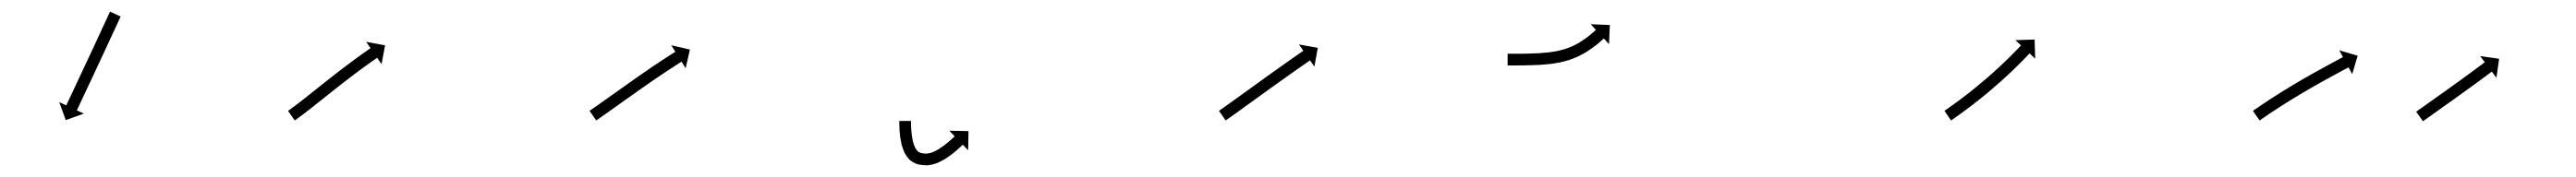

<svg xmlns="http://www.w3.org/2000/svg" viewBox="-20 -284 4400 303"><path d="M185.2 -253.9C185.5 -254.5 185.8 -255.1 186.1 -255.7L167.9 -264.1C167.6 -263.5 167.4 -262.9 167.1 -262.3C166.3 -260.6 165.5 -258.9 164.7 -257.2C163.5 -254.5 162.3 -251.9 161.1 -249.2C159.5 -245.8 157.9 -242.4 156.3 -239C154.4 -234.9 152.6 -230.8 150.7 -226.8C148.6 -222.3 146.5 -217.7 144.4 -213.2C142.2 -208.4 139.9 -203.6 137.7 -198.7C135.3 -193.7 133 -188.8 130.7 -183.8C128.4 -178.8 126 -173.8 123.7 -168.8C121.5 -164 119.2 -159.1 116.9 -154.3C114.8 -149.8 112.7 -145.3 110.6 -140.8C108.7 -136.7 106.8 -132.7 104.9 -128.6C103.3 -125.2 101.7 -121.8 100.1 -118.4C98.9 -115.8 97.6 -113.1 96.4 -110.5C95.6 -108.8 94.8 -107.1 94 -105.4C93.7 -104.8 93.4 -104.2 93.2 -103.6L81.2 -109.2L92.3 -78.4L123.2 -89.5L111.3 -95.1C111.5 -95.7 111.8 -96.3 112.1 -96.9C112.9 -98.6 113.7 -100.3 114.5 -102C115.7 -104.6 117 -107.3 118.2 -109.9C119.8 -113.3 121.4 -116.7 123 -120.2C124.9 -124.2 126.8 -128.2 128.7 -132.3C130.8 -136.8 132.9 -141.3 135.1 -145.8C137.3 -150.7 139.6 -155.5 141.8 -160.3C144.2 -165.3 146.5 -170.3 148.8 -175.3C151.1 -180.3 153.5 -185.3 155.8 -190.3C158 -195.1 160.3 -200 162.5 -204.8C164.6 -209.3 166.7 -213.9 168.8 -218.4C170.7 -222.4 172.6 -226.5 174.5 -230.6C176.1 -234 177.6 -237.4 179.2 -240.8C180.4 -243.5 181.7 -246.1 182.9 -248.8C183.7 -250.5 184.5 -252.2 185.2 -253.9Z M473.5 -95.3C473 -95 472.5 -94.6 472 -94.2L483.4 -77.8C484 -78.2 484.5 -78.6 485 -78.9L485.1 -79L485.1 -79C486.6 -80 488.1 -81.1 489.6 -82.2C489.6 -82.2 489.6 -82.2 489.6 -82.2C489.6 -82.2 489.6 -82.2 489.6 -82.2C491.9 -83.9 494.3 -85.7 496.6 -87.4C496.6 -87.4 496.6 -87.4 496.6 -87.4C496.6 -87.4 496.6 -87.4 496.6 -87.4C499.6 -89.7 502.6 -92 505.5 -94.3L505.6 -94.3L505.6 -94.3C509.1 -97.1 512.6 -99.8 516.1 -102.6L516.1 -102.6L516.1 -102.6C520 -105.7 523.9 -108.8 527.8 -111.9C531.9 -115.2 536.1 -118.5 540.3 -121.9C544.6 -125.3 548.9 -128.7 553.2 -132.1L553.2 -132.1L553.2 -132.1C557.5 -135.5 561.9 -138.9 566.2 -142.3L566.2 -142.3L566.2 -142.3C570.4 -145.6 574.7 -148.8 578.9 -152.1L578.9 -152.1L578.9 -152.1C582.9 -155.1 586.8 -158.1 590.8 -161.1L590.8 -161.1L590.8 -161.1C594.4 -163.8 598 -166.4 601.6 -169.1L601.6 -169L601.6 -169C604.7 -171.3 607.7 -173.5 610.8 -175.7L610.8 -175.7L610.8 -175.7C613.2 -177.4 615.6 -179 618 -180.7L618 -180.7L617.9 -180.7C619.5 -181.8 621 -182.9 622.6 -183.9L622.6 -183.9L622.6 -183.9C623.1 -184.3 623.7 -184.7 624.2 -185L631.7 -174.2L637.7 -206.4L605.4 -212.4L612.9 -201.5C612.3 -201.1 611.8 -200.8 611.2 -200.4L611.2 -200.4L611.2 -200.4C609.6 -199.3 608.1 -198.2 606.5 -197.1L606.5 -197.1L606.5 -197.1C604.1 -195.4 601.6 -193.7 599.2 -192L599.2 -192L599.2 -192C596.1 -189.7 593 -187.5 589.9 -185.2L589.8 -185.2L589.8 -185.2C586.2 -182.5 582.5 -179.8 578.9 -177.1L578.9 -177.1L578.9 -177.1C574.8 -174.1 570.8 -171 566.8 -168L566.8 -168L566.7 -168C562.5 -164.7 558.2 -161.4 553.9 -158.1L553.9 -158.1L553.9 -158.1C549.5 -154.7 545.2 -151.3 540.8 -147.8L540.8 -147.8L540.8 -147.8C536.5 -144.4 532.1 -141 527.8 -137.5C523.6 -134.2 519.5 -130.9 515.3 -127.5C511.4 -124.4 507.5 -121.3 503.7 -118.3L503.7 -118.3L503.7 -118.3C500.2 -115.5 496.7 -112.8 493.3 -110.1L493.3 -110.1L493.3 -110.1C490.4 -107.8 487.4 -105.6 484.5 -103.4C484.5 -103.4 484.5 -103.4 484.5 -103.4C484.5 -103.4 484.5 -103.4 484.5 -103.4C482.3 -101.7 480 -100 477.8 -98.4C477.8 -98.4 477.8 -98.4 477.8 -98.4C477.8 -98.4 477.8 -98.4 477.8 -98.4C476.4 -97.4 475 -96.3 473.5 -95.3L473.5 -95.3Z M988.6 -95.4C988.1 -95 987.5 -94.6 987 -94.2L998.4 -77.8C999 -78.2 999.5 -78.6 1000.1 -79C1001.6 -80 1003.1 -81.1 1004.7 -82.2C1007 -83.8 1009.4 -85.5 1011.8 -87.2C1014.9 -89.4 1018 -91.5 1021 -93.7C1024.7 -96.3 1028.3 -98.9 1032 -101.5C1036 -104.4 1040.1 -107.3 1044.1 -110.2C1048.5 -113.2 1052.8 -116.3 1057.2 -119.4C1061.7 -122.6 1066.2 -125.8 1070.6 -129L1070.6 -129L1070.6 -129C1075.1 -132.1 1079.7 -135.3 1084.2 -138.5L1084.2 -138.5L1084.1 -138.5C1088.5 -141.5 1092.9 -144.5 1097.3 -147.6L1097.3 -147.6L1097.3 -147.6C1101.4 -150.4 1105.5 -153.2 1109.7 -156L1109.7 -156L1109.7 -156C1113.4 -158.5 1117.1 -161 1120.8 -163.4L1120.8 -163.4L1120.8 -163.4C1124 -165.5 1127.1 -167.6 1130.3 -169.6L1130.3 -169.6L1130.3 -169.6C1132.7 -171.2 1135.2 -172.8 1137.7 -174.4L1137.7 -174.4L1137.6 -174.3C1139.2 -175.4 1140.8 -176.4 1142.4 -177.4L1142.4 -177.4L1142.4 -177.4C1143 -177.7 1143.5 -178.1 1144.1 -178.4L1151.1 -167.2L1158.4 -199.2L1126.5 -206.5L1133.5 -195.4C1132.9 -195 1132.4 -194.7 1131.8 -194.3L1131.8 -194.3L1131.8 -194.3C1130.2 -193.3 1128.5 -192.3 1126.9 -191.2L1126.9 -191.2L1126.9 -191.2C1124.4 -189.6 1121.9 -188 1119.4 -186.4L1119.4 -186.4L1119.4 -186.4C1116.2 -184.3 1113 -182.2 1109.8 -180.1L1109.8 -180.1L1109.8 -180.1C1106 -177.6 1102.3 -175.1 1098.5 -172.6L1098.5 -172.6L1098.5 -172.6C1094.3 -169.7 1090.1 -166.9 1086 -164.1L1086 -164.1L1086 -164C1081.5 -161 1077.1 -157.9 1072.7 -154.9L1072.7 -154.9L1072.7 -154.9C1068.2 -151.7 1063.6 -148.5 1059.1 -145.3L1059.1 -145.3L1059.1 -145.3C1054.6 -142.1 1050.1 -138.9 1045.6 -135.7C1041.2 -132.6 1036.9 -129.5 1032.5 -126.4C1028.5 -123.6 1024.4 -120.7 1020.4 -117.8C1016.7 -115.2 1013.1 -112.6 1009.5 -110.1C1006.4 -107.9 1003.3 -105.7 1000.3 -103.5C997.9 -101.9 995.5 -100.2 993.2 -98.6C991.7 -97.5 990.1 -96.4 988.6 -95.4Z M1536 -75C1536 -75.6 1536 -76.3 1536 -76.9L1516 -77C1516 -76.3 1516 -75.7 1516 -75C1516 -75 1516 -75 1516 -75C1516 -75 1516 -75 1516 -75C1516 -73.1 1516 -71.3 1516.1 -69.5C1516.1 -69.5 1516.1 -69.4 1516.1 -69.4C1516.1 -69.4 1516.1 -69.4 1516.1 -69.4C1516.1 -66.5 1516.3 -63.7 1516.4 -60.8C1516.4 -60.8 1516.4 -60.8 1516.4 -60.7C1516.4 -60.7 1516.4 -60.6 1516.4 -60.6C1516.7 -57 1517.1 -53.3 1517.5 -49.7C1517.5 -49.7 1517.5 -49.6 1517.5 -49.5C1517.5 -49.5 1517.5 -49.4 1517.5 -49.4C1518.2 -45.1 1519 -40.9 1519.9 -36.7C1519.9 -36.7 1519.9 -36.6 1520 -36.5C1520 -36.4 1520 -36.2 1520 -36.2C1521.3 -31.7 1522.9 -27.3 1524.7 -23C1524.7 -23 1524.8 -22.8 1524.9 -22.6C1525 -22.4 1525.1 -22.2 1525.1 -22.2C1527.4 -18 1530.2 -14.1 1533.5 -10.6C1533.5 -10.6 1533.8 -10.4 1534.1 -10.1C1534.4 -9.8 1534.7 -9.6 1534.7 -9.6C1538.5 -6.6 1542.8 -4.4 1547.4 -2.8C1547.4 -2.8 1547.7 -2.7 1548 -2.6C1548.3 -2.6 1548.7 -2.5 1548.7 -2.5C1553.6 -1.5 1558.6 -1.1 1563.6 -1C1563.6 -1 1563.9 -1 1564.2 -1.1C1564.5 -1.1 1564.8 -1.1 1564.8 -1.1C1569.6 -1.6 1574.4 -2.7 1579 -4.3C1579 -4.3 1579.2 -4.3 1579.3 -4.4C1579.5 -4.5 1579.7 -4.5 1579.7 -4.5C1584.1 -6.4 1588.3 -8.5 1592.4 -10.8C1592.4 -10.8 1592.5 -10.9 1592.6 -10.9C1592.7 -11 1592.8 -11 1592.8 -11C1596.4 -13.3 1600 -15.7 1603.5 -18.3C1603.5 -18.3 1603.6 -18.3 1603.6 -18.4C1603.7 -18.4 1603.7 -18.4 1603.7 -18.4C1606.6 -20.7 1609.5 -23 1612.4 -25.3C1612.4 -25.3 1612.4 -25.3 1612.4 -25.4C1612.4 -25.4 1612.5 -25.4 1612.5 -25.4C1614.6 -27.3 1616.8 -29.2 1618.9 -31.1C1618.9 -31.1 1618.9 -31.1 1618.9 -31.1C1619 -31.1 1619 -31.2 1619 -31.2C1620.3 -32.4 1621.7 -33.7 1623 -34.9L1623 -34.9L1623.1 -35C1623.5 -35.4 1624 -35.8 1624.4 -36.3L1633.6 -26.8L1634.2 -59.6L1601.4 -60.2L1610.6 -50.7C1610.1 -50.3 1609.7 -49.8 1609.2 -49.4L1609.2 -49.4L1609.3 -49.4C1608 -48.2 1606.7 -47 1605.4 -45.9C1605.4 -45.9 1605.4 -45.9 1605.5 -45.9C1605.5 -45.9 1605.5 -45.9 1605.5 -45.9C1603.5 -44.1 1601.5 -42.3 1599.4 -40.6C1599.4 -40.6 1599.5 -40.6 1599.5 -40.6C1599.5 -40.7 1599.6 -40.7 1599.6 -40.7C1596.9 -38.5 1594.3 -36.4 1591.6 -34.3C1591.6 -34.3 1591.6 -34.4 1591.7 -34.4C1591.7 -34.4 1591.8 -34.5 1591.8 -34.5C1588.6 -32.2 1585.4 -30 1582.2 -28C1582.2 -28 1582.2 -28 1582.3 -28.1C1582.4 -28.2 1582.5 -28.2 1582.5 -28.2C1579.1 -26.3 1575.6 -24.5 1571.9 -23C1571.9 -23 1572.1 -23 1572.3 -23.1C1572.5 -23.2 1572.6 -23.2 1572.6 -23.2C1569.4 -22.2 1566 -21.3 1562.6 -21C1562.6 -21 1562.9 -21 1563.2 -21C1563.5 -21 1563.8 -21 1563.8 -21C1560 -21.1 1556.3 -21.4 1552.6 -22.1C1552.5 -22.1 1552.9 -22 1553.2 -21.9C1553.5 -21.8 1553.9 -21.7 1553.9 -21.7C1551.3 -22.6 1549 -23.8 1546.8 -25.4C1546.8 -25.5 1547.1 -25.2 1547.4 -24.9C1547.7 -24.6 1548 -24.4 1548 -24.4C1545.9 -26.6 1544.1 -29.2 1542.6 -31.9C1542.6 -31.9 1542.7 -31.7 1542.8 -31.4C1543 -31.2 1543.1 -31 1543.1 -31C1541.6 -34.5 1540.3 -38 1539.3 -41.6C1539.3 -41.6 1539.3 -41.5 1539.4 -41.4C1539.4 -41.3 1539.4 -41.2 1539.4 -41.2C1538.6 -44.9 1537.9 -48.6 1537.3 -52.3C1537.3 -52.3 1537.3 -52.3 1537.3 -52.2C1537.4 -52.1 1537.4 -52 1537.4 -52C1537 -55.4 1536.6 -58.7 1536.4 -62.1C1536.4 -62.1 1536.4 -62.1 1536.4 -62C1536.4 -62 1536.4 -61.9 1536.4 -61.9C1536.3 -64.6 1536.1 -67.3 1536.1 -69.9C1536.1 -69.9 1536.1 -69.9 1536.1 -69.9C1536.1 -69.9 1536.1 -69.8 1536.1 -69.8C1536 -71.6 1536 -73.3 1536 -75.1C1536 -75.1 1536 -75 1536 -75C1536 -75 1536 -75 1536 -75Z M2063.6 -95.4C2063.1 -95 2062.6 -94.6 2062 -94.3L2073.4 -77.8C2074 -78.2 2074.5 -78.6 2075 -78.9L2075.1 -79L2075.1 -79C2076.6 -80 2078.1 -81.1 2079.6 -82.2L2079.6 -82.2L2079.7 -82.2C2082 -83.9 2084.4 -85.5 2086.7 -87.2L2086.8 -87.2L2086.8 -87.2C2089.8 -89.4 2092.9 -91.6 2096 -93.8C2099.6 -96.5 2103.2 -99.1 2106.8 -101.7C2110.8 -104.6 2114.9 -107.5 2118.9 -110.4C2123.2 -113.6 2127.6 -116.7 2131.9 -119.8C2136.3 -123 2140.8 -126.3 2145.3 -129.5C2149.7 -132.7 2154.2 -135.9 2158.7 -139.1C2163 -142.2 2167.3 -145.3 2171.7 -148.4C2175.7 -151.3 2179.8 -154.2 2183.9 -157.1C2187.5 -159.7 2191.2 -162.2 2194.8 -164.8C2197.9 -167 2201 -169.2 2204.1 -171.3C2206.5 -173 2208.8 -174.7 2211.2 -176.3C2212.8 -177.4 2214.3 -178.5 2215.8 -179.5C2216.4 -179.9 2216.9 -180.3 2217.5 -180.7L2225 -169.9L2230.8 -202.1L2198.6 -207.9L2206.1 -197.1C2205.5 -196.7 2205 -196.4 2204.4 -196C2202.9 -194.9 2201.3 -193.8 2199.8 -192.7C2197.4 -191.1 2195 -189.4 2192.6 -187.7C2189.5 -185.5 2186.4 -183.4 2183.3 -181.2C2179.6 -178.6 2176 -176 2172.3 -173.4C2168.2 -170.5 2164.1 -167.6 2160.1 -164.7C2155.7 -161.6 2151.4 -158.5 2147 -155.4C2142.5 -152.1 2138.1 -148.9 2133.6 -145.7C2129.1 -142.5 2124.6 -139.3 2120.2 -136C2115.8 -132.9 2111.5 -129.8 2107.2 -126.6C2103.2 -123.7 2099.1 -120.8 2095.1 -117.9C2091.5 -115.3 2087.9 -112.7 2084.3 -110.1C2081.2 -107.9 2078.2 -105.7 2075.1 -103.5L2075.1 -103.5L2075.1 -103.5C2072.8 -101.8 2070.4 -100.2 2068.1 -98.5L2068.1 -98.5L2068.1 -98.5C2066.6 -97.5 2065.1 -96.4 2063.6 -95.4L2063.6 -95.4Z M2557 -192C2556.3 -192 2555.6 -192 2555 -192L2555 -172C2555.7 -172 2556.3 -172 2557 -172C2558.9 -172 2560.7 -172 2562.6 -172C2565.5 -172 2568.4 -172 2571.3 -172L2571.3 -172L2571.3 -172C2575.1 -172.1 2578.9 -172.1 2582.6 -172.1L2582.6 -172.1L2582.7 -172.1C2587.1 -172.2 2591.6 -172.3 2596 -172.4C2596 -172.4 2596 -172.4 2596 -172.4C2596 -172.4 2596.1 -172.4 2596.1 -172.4C2601 -172.6 2605.9 -172.8 2610.9 -173C2610.9 -173 2610.9 -173 2610.9 -173C2611 -173 2611 -173 2611 -173C2616.2 -173.4 2621.5 -173.8 2626.7 -174.4C2626.7 -174.4 2626.8 -174.4 2626.8 -174.4C2626.9 -174.4 2626.9 -174.4 2626.9 -174.4C2632.3 -175.1 2637.6 -175.9 2642.9 -176.9C2642.9 -176.9 2643 -176.9 2643 -176.9C2643.1 -176.9 2643.2 -176.9 2643.2 -176.9C2648.4 -178.1 2653.6 -179.4 2658.7 -180.9C2658.7 -180.9 2658.8 -180.9 2658.9 -180.9C2659 -181 2659.1 -181 2659.1 -181C2664 -182.6 2668.8 -184.5 2673.5 -186.5C2673.5 -186.5 2673.6 -186.6 2673.7 -186.6C2673.8 -186.6 2673.9 -186.7 2673.9 -186.7C2678.3 -188.8 2682.5 -191 2686.7 -193.4C2686.7 -193.4 2686.8 -193.4 2686.9 -193.4C2687 -193.5 2687 -193.5 2687 -193.5C2690.7 -195.8 2694.4 -198.2 2697.9 -200.6C2697.9 -200.6 2698 -200.7 2698 -200.7C2698.1 -200.7 2698.1 -200.8 2698.1 -200.8C2701.1 -202.9 2704.1 -205.2 2707 -207.4C2707 -207.4 2707 -207.5 2707 -207.5C2707.1 -207.5 2707.1 -207.5 2707.1 -207.5C2709.3 -209.3 2711.5 -211.2 2713.7 -213C2713.7 -213 2713.7 -213.1 2713.7 -213.1C2713.7 -213.1 2713.7 -213.1 2713.7 -213.1C2715.1 -214.3 2716.5 -215.5 2717.8 -216.8L2717.9 -216.8L2717.9 -216.8C2718.4 -217.2 2718.8 -217.7 2719.3 -218.1L2728.2 -208.4L2729.6 -241.2L2696.9 -242.5L2705.8 -232.8C2705.3 -232.4 2704.9 -232 2704.4 -231.6L2704.4 -231.6L2704.4 -231.6C2703.1 -230.4 2701.8 -229.3 2700.5 -228.1C2700.5 -228.1 2700.5 -228.1 2700.6 -228.2C2700.6 -228.2 2700.6 -228.2 2700.6 -228.2C2698.6 -226.4 2696.5 -224.7 2694.4 -223C2694.4 -223 2694.5 -223.1 2694.5 -223.1C2694.5 -223.1 2694.6 -223.1 2694.6 -223.1C2691.9 -221 2689.1 -219 2686.4 -216.9C2686.4 -216.9 2686.4 -217 2686.5 -217C2686.5 -217 2686.6 -217.1 2686.6 -217.1C2683.3 -214.8 2680 -212.7 2676.6 -210.6C2676.6 -210.6 2676.7 -210.6 2676.7 -210.7C2676.8 -210.7 2676.9 -210.8 2676.9 -210.8C2673.1 -208.6 2669.2 -206.6 2665.3 -204.7C2665.3 -204.7 2665.4 -204.8 2665.5 -204.8C2665.6 -204.9 2665.7 -204.9 2665.7 -204.9C2661.4 -203.1 2657.1 -201.4 2652.7 -199.9C2652.7 -199.9 2652.8 -200 2652.9 -200C2653 -200 2653.1 -200.1 2653.1 -200.1C2648.4 -198.7 2643.7 -197.5 2639 -196.5C2639 -196.5 2639 -196.5 2639.1 -196.5C2639.2 -196.5 2639.3 -196.5 2639.3 -196.5C2634.3 -195.6 2629.4 -194.9 2624.4 -194.2C2624.4 -194.2 2624.5 -194.3 2624.5 -194.3C2624.6 -194.3 2624.6 -194.3 2624.6 -194.3C2619.7 -193.8 2614.7 -193.3 2609.7 -193C2609.7 -193 2609.7 -193 2609.7 -193C2609.8 -193 2609.8 -193 2609.8 -193C2605 -192.8 2600.2 -192.5 2595.4 -192.4C2595.4 -192.4 2595.4 -192.4 2595.5 -192.4C2595.5 -192.4 2595.5 -192.4 2595.5 -192.4C2591.1 -192.3 2586.8 -192.2 2582.4 -192.1L2582.4 -192.1L2582.4 -192.1C2578.7 -192.1 2575 -192.1 2571.2 -192L2571.2 -192L2571.2 -192C2568.3 -192 2565.5 -192 2562.6 -192C2560.7 -192 2558.8 -192 2557 -192Z M3302.7 -95.4C3302.2 -95 3301.6 -94.7 3301.1 -94.3L3312.4 -77.8C3313 -78.2 3313.5 -78.6 3314.1 -78.9L3314.1 -79L3314.1 -79C3315.6 -80 3317.1 -81.1 3318.7 -82.1L3318.7 -82.2L3318.7 -82.2C3321.1 -83.8 3323.4 -85.5 3325.8 -87.2L3325.8 -87.2L3325.8 -87.2C3328.8 -89.4 3331.9 -91.6 3334.9 -93.8L3334.9 -93.9L3335 -93.9C3338.5 -96.5 3342.1 -99.2 3345.6 -101.9C3345.6 -101.9 3345.6 -101.9 3345.6 -101.9C3345.6 -101.9 3345.7 -101.9 3345.7 -101.9C3349.6 -104.9 3353.5 -108 3357.4 -111C3357.4 -111 3357.4 -111 3357.4 -111C3357.4 -111 3357.5 -111.1 3357.5 -111.1C3361.6 -114.4 3365.7 -117.7 3369.8 -121C3369.8 -121 3369.9 -121 3369.9 -121.1C3369.9 -121.1 3369.9 -121.1 3369.9 -121.1C3374.1 -124.6 3378.3 -128.1 3382.5 -131.6C3382.5 -131.6 3382.5 -131.6 3382.5 -131.6C3382.5 -131.7 3382.5 -131.7 3382.5 -131.7C3386.7 -135.2 3390.8 -138.8 3394.9 -142.5C3394.9 -142.5 3394.9 -142.5 3394.9 -142.5C3394.9 -142.5 3395 -142.5 3395 -142.5C3398.9 -146 3402.8 -149.6 3406.7 -153.2C3406.7 -153.2 3406.8 -153.2 3406.8 -153.2C3406.8 -153.2 3406.8 -153.2 3406.8 -153.2C3410.4 -156.6 3414 -160 3417.6 -163.4C3417.6 -163.4 3417.6 -163.4 3417.6 -163.4C3417.6 -163.4 3417.7 -163.5 3417.7 -163.5C3420.9 -166.5 3424 -169.6 3427.2 -172.8L3427.2 -172.8L3427.2 -172.8C3429.9 -175.4 3432.5 -178.1 3435.2 -180.8L3435.2 -180.8L3435.2 -180.8C3437.2 -182.9 3439.2 -185 3441.2 -187L3441.3 -187.1L3441.3 -187.1C3442.6 -188.4 3443.8 -189.8 3445.1 -191.1L3445.1 -191.1L3445.1 -191.1C3445.6 -191.6 3446 -192.1 3446.5 -192.6L3456.1 -183.5L3455.1 -216.3L3422.3 -215.3L3431.9 -206.3C3431.5 -205.8 3431 -205.3 3430.6 -204.8L3430.6 -204.8L3430.6 -204.9C3429.3 -203.5 3428.1 -202.2 3426.8 -200.9L3426.8 -200.9L3426.8 -200.9C3424.9 -198.9 3422.9 -196.8 3420.9 -194.8L3420.9 -194.8L3420.9 -194.8C3418.3 -192.2 3415.7 -189.6 3413.1 -187L3413.1 -187L3413.2 -187C3410 -183.9 3406.9 -180.9 3403.8 -177.9C3403.8 -177.9 3403.8 -177.9 3403.8 -177.9C3403.8 -177.9 3403.8 -177.9 3403.8 -177.9C3400.3 -174.5 3396.7 -171.2 3393.2 -167.9C3393.2 -167.9 3393.2 -167.9 3393.2 -167.9C3393.2 -167.9 3393.2 -167.9 3393.2 -167.9C3389.4 -164.4 3385.5 -160.9 3381.6 -157.4C3381.6 -157.4 3381.6 -157.4 3381.6 -157.4C3381.7 -157.4 3381.7 -157.4 3381.7 -157.4C3377.6 -153.9 3373.6 -150.3 3369.5 -146.8C3369.5 -146.8 3369.5 -146.8 3369.5 -146.8C3369.5 -146.9 3369.5 -146.9 3369.5 -146.9C3365.4 -143.4 3361.3 -139.9 3357.1 -136.5C3357.1 -136.5 3357.2 -136.5 3357.2 -136.5C3357.2 -136.5 3357.2 -136.5 3357.2 -136.5C3353.2 -133.2 3349.1 -130 3345 -126.7C3345 -126.7 3345 -126.7 3345 -126.7C3345 -126.7 3345.1 -126.7 3345.1 -126.7C3341.2 -123.7 3337.4 -120.7 3333.5 -117.8C3333.5 -117.8 3333.5 -117.8 3333.5 -117.8C3333.5 -117.8 3333.5 -117.8 3333.5 -117.8C3330 -115.2 3326.6 -112.5 3323 -109.9L3323.1 -109.9L3323.1 -110C3320.1 -107.8 3317.1 -105.6 3314.1 -103.4L3314.1 -103.5L3314.1 -103.5C3311.8 -101.8 3309.5 -100.2 3307.2 -98.5L3307.2 -98.5L3307.2 -98.5C3305.7 -97.5 3304.2 -96.4 3302.7 -95.4L3302.7 -95.4Z M3829.6 -95.4C3829.1 -95 3828.5 -94.6 3828 -94.2L3839.4 -77.8C3840 -78.2 3840.5 -78.6 3841.1 -79L3841.1 -79L3841.1 -79C3842.6 -80 3844.1 -81.1 3845.7 -82.2L3845.7 -82.2L3845.7 -82.1C3848.1 -83.8 3850.5 -85.4 3852.9 -87.1L3852.9 -87.1L3852.9 -87.1C3856 -89.2 3859.2 -91.3 3862.3 -93.4L3862.3 -93.4L3862.3 -93.4C3866.1 -95.8 3869.8 -98.3 3873.6 -100.7L3873.5 -100.7L3873.5 -100.7C3877.7 -103.4 3882 -106.1 3886.2 -108.8L3886.2 -108.7L3886.2 -108.7C3890.7 -111.6 3895.2 -114.4 3899.8 -117.2L3899.8 -117.2L3899.8 -117.1C3904.5 -120 3909.2 -122.8 3914 -125.7L3914 -125.6L3913.9 -125.6C3918.7 -128.4 3923.5 -131.2 3928.2 -134L3928.2 -134L3928.2 -134C3932.9 -136.6 3937.5 -139.2 3942.2 -141.9L3942.1 -141.9L3942.1 -141.9C3946.5 -144.3 3950.9 -146.7 3955.2 -149.1L3955.2 -149.1L3955.2 -149.1C3959.1 -151.3 3963.1 -153.4 3967 -155.6L3967 -155.6L3967 -155.6C3970.3 -157.4 3973.6 -159.2 3976.9 -161C3979.5 -162.3 3982 -163.7 3984.6 -165.1C3986.3 -166 3987.9 -166.9 3989.6 -167.8C3990.1 -168.1 3990.7 -168.4 3991.3 -168.7L3997.6 -157.2L4006.9 -188.6L3975.5 -197.9L3981.8 -186.3C3981.2 -186 3980.6 -185.7 3980 -185.4C3978.4 -184.5 3976.7 -183.6 3975.1 -182.7C3972.5 -181.3 3970 -179.9 3967.4 -178.5C3964.1 -176.7 3960.8 -174.9 3957.4 -173.1L3957.4 -173.1L3957.4 -173.1C3953.5 -171 3949.5 -168.8 3945.6 -166.7L3945.6 -166.6L3945.6 -166.6C3941.2 -164.2 3936.8 -161.8 3932.4 -159.3L3932.4 -159.3L3932.3 -159.3C3927.6 -156.7 3923 -154 3918.3 -151.3L3918.3 -151.3L3918.2 -151.3C3913.4 -148.5 3908.6 -145.7 3903.8 -142.9L3903.8 -142.9L3903.8 -142.9C3899 -140 3894.2 -137.1 3889.4 -134.2L3889.4 -134.2L3889.4 -134.2C3884.8 -131.4 3880.2 -128.6 3875.6 -125.7L3875.5 -125.7L3875.5 -125.7C3871.3 -123 3867 -120.3 3862.7 -117.5L3862.7 -117.5L3862.7 -117.5C3858.9 -115 3855.1 -112.6 3851.3 -110.1L3851.3 -110.1L3851.3 -110C3848.1 -107.9 3844.9 -105.8 3841.7 -103.7L3841.7 -103.6L3841.7 -103.6C3839.2 -102 3836.8 -100.3 3834.4 -98.6L3834.4 -98.6L3834.3 -98.6C3832.8 -97.6 3831.2 -96.5 3829.7 -95.4L3829.6 -95.4Z M4108.2 -93.7C4107.7 -93.4 4107.3 -93.1 4106.8 -92.8L4118.4 -76.5C4118.9 -76.8 4119.3 -77.1 4119.7 -77.4C4121 -78.3 4122.3 -79.2 4123.5 -80.1C4125.4 -81.5 4127.4 -82.9 4129.3 -84.2C4131.9 -86 4134.4 -87.8 4136.9 -89.6C4139.9 -91.7 4142.9 -93.8 4145.9 -96C4149.2 -98.3 4152.5 -100.7 4155.8 -103.1C4159.4 -105.6 4163 -108.1 4166.5 -110.7C4170.2 -113.3 4173.8 -115.9 4177.5 -118.6C4181.2 -121.2 4184.8 -123.8 4188.5 -126.5L4188.5 -126.5L4188.5 -126.5C4192 -129 4195.6 -131.6 4199.1 -134.2L4199.1 -134.2L4199.1 -134.2C4202.4 -136.6 4205.7 -139 4209 -141.4L4209 -141.4L4209 -141.4C4211.9 -143.6 4214.9 -145.7 4217.8 -147.9L4217.8 -147.9L4217.8 -147.9C4220.3 -149.8 4222.8 -151.6 4225.3 -153.4C4227.2 -154.9 4229.1 -156.3 4231 -157.7C4232.2 -158.6 4233.5 -159.6 4234.7 -160.5C4235.1 -160.8 4235.6 -161.1 4236 -161.4L4243.9 -150.9L4248.5 -183.4L4216.1 -188L4224 -177.4C4223.6 -177.1 4223.1 -176.8 4222.7 -176.5C4221.5 -175.6 4220.3 -174.6 4219 -173.7C4217.1 -172.3 4215.2 -170.9 4213.3 -169.5C4210.9 -167.7 4208.4 -165.8 4205.9 -164L4205.9 -164L4205.9 -164C4203 -161.8 4200.1 -159.7 4197.1 -157.5L4197.1 -157.5L4197.2 -157.5C4193.9 -155.1 4190.6 -152.7 4187.3 -150.3L4187.3 -150.3L4187.3 -150.3C4183.8 -147.8 4180.3 -145.2 4176.8 -142.7L4176.8 -142.7L4176.8 -142.7C4173.1 -140.1 4169.5 -137.4 4165.8 -134.8C4162.2 -132.2 4158.5 -129.6 4154.9 -126.9C4151.3 -124.4 4147.8 -121.9 4144.2 -119.4C4140.9 -117 4137.6 -114.6 4134.3 -112.3C4131.3 -110.1 4128.3 -108 4125.3 -105.9C4122.8 -104.1 4120.3 -102.3 4117.8 -100.5C4115.8 -99.2 4113.9 -97.8 4111.9 -96.4C4110.7 -95.5 4109.4 -94.6 4108.2 -93.7Z"/></svg>

Font: FRB American Cursive Just Arrows Medium
Style: Italic
Weight: 500
Italic angle: -25°
Version: Version 2.0;Modular Font Editor K font №1